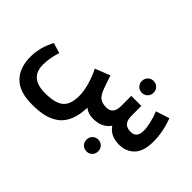

<svg xmlns="http://www.w3.org/2000/svg" viewBox="-131 -893 1501 1501"><g transform="rotate(45 620.0 -142.5)"><path d="M790 -478Q790 -506 808.5 -525Q827 -544 855 -544Q883 -544 901.5 -525Q920 -506 920 -478Q920 -451 901.5 -432Q883 -413 855 -413Q827 -413 808.5 -432Q790 -451 790 -478ZM1148 -425Q1190 -315 1190 -209Q1190 -101 1141.5 -50.5Q1093 0 1015 0Q919 0 874 -68Q828 0 729 0Q673 0 637 -30Q634 54 610 111.5Q586 169 542 201Q498 233 443 246Q388 259 312 259Q174 259 107 192Q40 125 40 2Q40 -101 94 -202L180 -176Q153 -102 153 -20Q153 124 324 124Q433 124 480 84.5Q527 45 527 -47Q527 -152 462 -287L586 -336Q599 -294 622 -230Q643 -172 669.5 -153.5Q696 -135 740 -135Q814 -135 814 -226V-338H925V-232Q925 -181 945.5 -158Q966 -135 1008 -135Q1076 -135 1076 -213Q1076 -284 1036 -389ZM938 152Q938 179 919.5 198Q901 217 873 217Q845 217 826.5 198Q808 179 808 152Q808 124 826.5 105Q845 86 873 86Q901 86 919.5 105Q938 124 938 152Z"/></g></svg>

Font: FiraGO SemiBold
Style: Regular
Weight: 600
Designer: bBox Type
Foundry: bBox Type GmbH
Version: Version 1.001;PS 001.001;hotconv 1.0.88;makeotf.lib2.5.64775